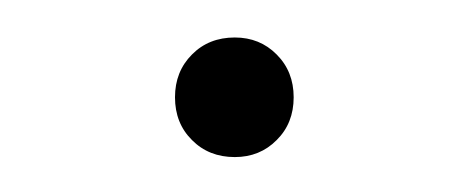

<svg xmlns="http://www.w3.org/2000/svg" viewBox="-20 -312 256 105"><path d="M108.4 -226.1Q94.2 -226.1 85 -235.4Q75.7 -244.6 75.7 -258.8Q75.7 -272.9 85 -282.2Q94.2 -291.5 108.4 -291.5Q122.1 -291.5 131.3 -282.2Q140.6 -272.9 140.6 -258.8Q140.6 -244.6 131.3 -235.4Q122.1 -226.1 108.4 -226.1Z"/></svg>

Font: Kumbh Sans ExtraLight
Style: Regular
Weight: 250
Version: Version 1.005